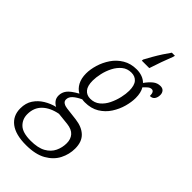

<svg xmlns="http://www.w3.org/2000/svg" viewBox="-346 -834 1144 1144"><g transform="rotate(45 226.0 -262.0)"><path d="M271 -614Q282 -635 298 -663Q314 -691 331.5 -718Q349 -745 363 -764H389L386 -752Q373 -720 359 -680.5Q345 -641 333 -604H270ZM137 240Q50 240 4.5 205.5Q-41 171 -41 109Q-41 64 -20 32.5Q1 1 34 -19Q67 -39 104 -48Q88 -56 77 -70.5Q66 -85 66 -106Q66 -133 82.5 -154.5Q99 -176 146 -202Q120 -216 104.5 -245Q89 -274 89 -315Q89 -350 101 -390Q113 -430 137 -465.5Q161 -501 198.5 -523.5Q236 -546 286 -546Q310 -546 331.5 -538.5Q353 -531 369 -515Q389 -543 409.5 -559.5Q430 -576 456 -576Q474 -576 483.5 -565Q493 -554 493 -537Q493 -517 483.5 -503Q474 -489 453 -489Q453 -526 432 -526Q420 -526 409.5 -517.5Q399 -509 385 -494Q402 -466 402 -421Q402 -387 391 -347Q380 -307 356.5 -270.5Q333 -234 295.5 -211Q258 -188 205 -188Q193 -188 182 -190Q150 -175 132 -158.5Q114 -142 114 -121Q114 -106 126.5 -98Q139 -90 156 -88L239 -78Q296 -71 328 -40.5Q360 -10 360 47Q360 96 337.5 140Q315 184 266 212Q217 240 137 240ZM213 -226Q248 -226 273 -246.5Q298 -267 313.5 -299Q329 -331 336.5 -364.5Q344 -398 344 -424Q344 -469 326 -489.5Q308 -510 277 -510Q243 -510 218.5 -490Q194 -470 178 -439Q162 -408 154.5 -374Q147 -340 147 -313Q147 -268 165 -247Q183 -226 213 -226ZM139 202Q200 202 235.5 182Q271 162 286.5 129.5Q302 97 302 60Q302 26 283 4Q264 -18 222 -23L145 -31Q83 -19 48 15Q13 49 13 104Q13 146 42 174Q71 202 139 202Z"/></g></svg>

Font: Noto Serif Condensed Light
Style: Italic
Weight: 300
Width: 3
Italic angle: -12°
Designer: Monotype Design Team
Foundry: Monotype Imaging Inc.
Version: Version 2.014; ttfautohint (v1.8.4.7-5d5b)